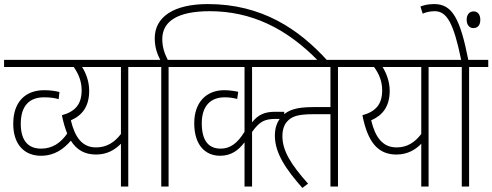

<svg xmlns="http://www.w3.org/2000/svg" viewBox="-20 -916 2418 943"><path d="M197 -473C105 -473 45 -416 45 -308C45 -205 101 -151 181 -151C250 -151 294 -186 328 -225C357 -179 397 -157 452 -157C508 -157 546 -182 574 -210V0H610V-587H704V-622H0V-587H342C364 -556 381 -519 381 -473C381 -406 352 -369 284 -350C291 -315 300 -285 310 -260C278 -214 237 -186 182 -186C124 -186 82 -219 82 -308C82 -397 125 -438 196 -438C226 -438 248 -435 268 -429L272 -464C252 -469 228 -473 197 -473ZM328 -325C383 -349 418 -392 418 -470C418 -515 403 -556 383 -587H574V-258C542 -216 503 -192 452 -192C383 -192 348 -242 328 -325Z M772 -587V0H808V-587H902V-622H804C790 -649 777 -682 777 -724C777 -813 855 -861 1010 -861C1212 -861 1386 -779 1545 -615H1591C1447 -775 1264 -896 1001 -896C833 -896 740 -833 740 -728C740 -684 752 -651 767 -622H691V-587Z M1353 -587V-622H889V-587H1181V-269C1145 -209 1107 -186 1064 -186C1009 -186 971 -219 971 -311C971 -394 1013 -438 1083 -438C1107 -438 1127 -435 1145 -430L1150 -465C1132 -469 1107 -473 1081 -473C993 -473 934 -413 934 -311C934 -200 991 -151 1061 -151C1116 -151 1151 -178 1181 -217V0H1218V-268C1256 -321 1281 -332 1336 -332H1376V-367H1331C1280 -367 1248 -353 1218 -315V-587Z M1640 -587H1734V-622H1287V-587H1603V-390H1517C1432 -390 1396 -374 1370 -350C1340 -323 1330 -286 1330 -250C1330 -161 1388 -81 1465 7L1493 -14C1409 -108 1367 -176 1367 -247C1367 -281 1377 -305 1390 -319C1413 -345 1445 -355 1517 -355H1603V0H1640Z M2180 -622H1721V-587H1817C1840 -556 1857 -519 1857 -473C1857 -406 1828 -369 1760 -350C1786 -217 1837 -157 1927 -157C1983 -157 2022 -182 2049 -210V0H2085V-587H2180ZM1803 -325C1858 -349 1894 -392 1894 -470C1894 -515 1878 -556 1859 -587H2049V-258C2017 -216 1979 -192 1928 -192C1859 -192 1823 -242 1803 -325Z M2284 -587H2378V-622H2280C2240 -825 2201 -896 2113 -896C2084 -896 2063 -891 2045 -884L2056 -849C2072 -856 2093 -861 2115 -861C2175 -861 2208 -802 2245 -622H2167V-587H2248V0H2284ZM2272 -819C2272 -792 2287 -778 2305 -778C2325 -778 2339 -791 2339 -819C2339 -845 2326 -860 2306 -860C2286 -860 2272 -845 2272 -819Z"/></svg>

Font: Noto Sans Devanagari UI Condensed ExtraLight
Style: Regular
Weight: 200
Width: 3
Designer: Jelle Bosma - Monotype Design Team
Foundry: Monotype Imaging Inc.
Version: Version 2.004